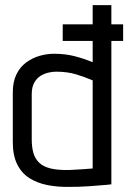

<svg xmlns="http://www.w3.org/2000/svg" viewBox="-20 -720 501 750"><path d="M461 -560V-625H225V-560ZM415 0V-700H342V-477Q308 -491 271.5 -500.5Q235 -510 191 -510Q162 -510 133.5 -501.5Q105 -493 81.5 -475.5Q58 -458 44 -429Q30 -400 30 -359V-165Q30 -113 47 -78.5Q64 -44 94.5 -24.5Q125 -5 165.5 3Q206 11 252 10Q268 10 287.5 9.5Q307 9 327.5 7.5Q348 6 366 4.5Q384 3 397 2Q410 1 415 0ZM342 -406V-62Q342 -62 337 -61.5Q332 -61 323.5 -60.5Q315 -60 303.5 -59Q292 -58 278.5 -57.5Q265 -57 251 -56Q206 -55 177.5 -62Q149 -69 133 -84.5Q117 -100 110.5 -122.5Q104 -145 104 -176V-352Q104 -380 114 -397.5Q124 -415 139 -424Q154 -433 170 -436.5Q186 -440 199 -440Q243 -440 277.5 -429.5Q312 -419 342 -406Z"/></svg>

Font: Advent Pro Medium
Style: Regular
Weight: 500
Designer: VivaRado, Andreas Kalpakidis
Foundry: VivaRado, Andreas Kalpakidis
Version: Version 3.000